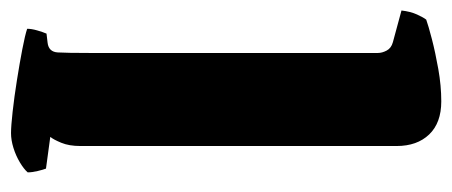

<svg xmlns="http://www.w3.org/2000/svg" viewBox="-272 -578 840 357"><g transform="rotate(90 148.5 -400.0)"><path d="M218 0Q205 0 178 -3Q151 -6 119.5 -11Q88 -16 62 -21Q36 -26 24 -30Q24 -38 27 -48.5Q30 -59 33 -66L50 -68Q67 -70 68 -87Q69 -104 69 -147V-682Q69 -690 64.5 -698.5Q60 -707 49 -710L-10 -726Q-8 -743 -2.5 -755Q3 -767 7 -772Q18 -776 43 -782.5Q68 -789 99 -794.5Q130 -800 159 -800Q199 -800 220.5 -777.5Q242 -755 242 -717V-129Q242 -108 236 -93.5Q230 -79 225 -73L284 -65Q286 -60 288.5 -49.5Q291 -39 291 -31Q285 -24 272.5 -16.5Q260 -9 245.5 -4.5Q231 0 218 0Z"/></g></svg>

Font: Texturina Medium 12pt Black
Style: Regular
Weight: 900
Version: Version 1.002